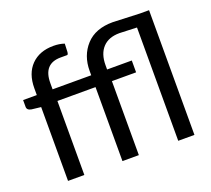

<svg xmlns="http://www.w3.org/2000/svg" viewBox="-123 -890 1155 1049"><g transform="rotate(-20 454.5 -365.5)"><path d="M511.2 -524.4V-499H654.8V-430.2H514.2V0H418.9V-430.2H197.3V0H102.5V-429.2L48.3 -435.5Q22.9 -439.9 22.9 -459.5V-499H102.5V-538.1Q102.5 -624 150.1 -672.4Q197.8 -720.7 279.3 -720.7Q314 -720.7 342.3 -710.9L340.3 -663.1Q338.9 -647.5 332.5 -647.5H294.9Q194.3 -647.5 194.3 -535.2V-499H418.9V-524.4Q418.9 -613.3 472.9 -672.4Q526.9 -731.4 627.9 -731.4L784.7 -725.1H837.4V0H743.2V-658.7L642.6 -662.6Q579.1 -662.6 545.2 -626.2Q511.2 -589.8 511.2 -524.4Z"/></g></svg>

Font: Lato-Medium
Style: Regular
Weight: 500
Designer: Lukasz Dziedzic
Foundry: tyPoland Lukasz Dziedzic
Version: Version 2.006; 2014-01-15